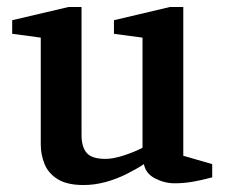

<svg xmlns="http://www.w3.org/2000/svg" viewBox="-20 -521 652 551"><path d="M220 10Q173 10 146 -6.5Q119 -23 108 -50Q97 -77 97 -106V-413L15 -424V-463L177 -501H214V-133Q214 -100 228.5 -82.5Q243 -65 283 -65Q305 -65 335.5 -75Q366 -85 389 -97V-413L307 -424V-463L468 -501H506V-74L589 -50V-12Q555 -3 530.5 1Q506 5 481 5Q452 5 425 -9Q398 -23 393 -50Q372 -36 343 -21.5Q314 -7 282.5 1.5Q251 10 220 10Z"/></svg>

Font: Manuale SemiBold
Style: Regular
Weight: 600
Version: Version 1.002